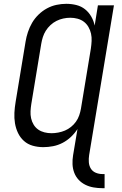

<svg xmlns="http://www.w3.org/2000/svg" viewBox="-20 -763 640 1006"><path d="M517 223Q493 223 470 219Q447 215 427 205Q407 195 392 179Q377 163 369 142Q361 121 360 97.5Q359 74 363 50L386 -87Q372 -65 352 -46Q332 -27 308 -14.5Q284 -2 258 3Q232 8 207 8Q178 8 151.5 0.5Q125 -7 105.5 -24.5Q86 -42 74.5 -66Q63 -90 58.5 -117Q54 -144 55.5 -172.5Q57 -201 62 -230L114 -545Q118 -570 126.5 -595.5Q135 -621 148.5 -644Q162 -667 182 -686.5Q202 -706 226 -719Q250 -732 276 -737.5Q302 -743 327 -743Q355 -743 380.5 -736.5Q406 -730 425.5 -714.5Q445 -699 458 -676.5Q471 -654 476 -629L493 -735H577L447 50Q444 69 445.5 87.5Q447 106 456 120.5Q465 135 481.5 142Q498 149 517 149H528V223ZM250 -65Q267 -65 285.5 -68.5Q304 -72 320.5 -79Q337 -86 352 -98Q367 -110 378 -125.5Q389 -141 395 -158.5Q401 -176 404 -193L456 -508Q459 -528 460 -548Q461 -568 457 -586.5Q453 -605 443.5 -621.5Q434 -638 419.5 -649Q405 -660 386.5 -665Q368 -670 348 -670Q330 -670 311.5 -666Q293 -662 276 -653.5Q259 -645 244.5 -631.5Q230 -618 220 -602Q210 -586 204.5 -568.5Q199 -551 196 -533L144 -218Q141 -199 140 -180Q139 -161 143 -143Q147 -125 156.5 -109.5Q166 -94 180.5 -84Q195 -74 213 -69.5Q231 -65 250 -65Z"/></svg>

Font: Iosevka Aile
Style: Italic
Weight: 400
Italic angle: -9°
Designer: Belleve Invis
Foundry: Belleve Invis
Version: Version 28.0.1; ttfautohint (v1.8.4)